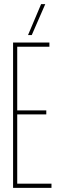

<svg xmlns="http://www.w3.org/2000/svg" viewBox="-20 -905 279 925"><path d="M43 0V-700H218V-680H63V-373H203V-354H63V-20H228V0ZM115 -736 178 -885H198L133 -736Z"/></svg>

Font: Georama ExtraCondensed Thin
Style: Regular
Weight: 100
Width: 2
Designer: Jean-Baptiste Levee
Foundry: Production Type
Version: Version 1.001